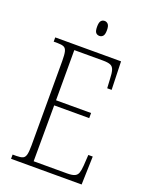

<svg xmlns="http://www.w3.org/2000/svg" viewBox="-163 -977 827 1061"><g transform="rotate(20 250.0 -446.5)"><path d="M38 0V-25H61Q85 -25 97.5 -30.5Q110 -36 114.5 -54Q119 -72 119 -108V-605Q119 -642 114.5 -660Q110 -678 97.5 -683.5Q85 -689 61 -689H38V-714H425L430 -548H404L401 -601Q400 -635 394.5 -653Q389 -671 374.5 -677.5Q360 -684 329 -684H161V-389H367V-359H161L160 -30H356Q386 -30 400.5 -36.5Q415 -43 420.5 -58.5Q426 -74 428 -102L432 -166H458L453 0ZM264 -805Q251 -805 243 -814Q235 -823 235 -849Q235 -874 243 -883.5Q251 -893 264 -893Q276 -893 284.5 -883.5Q293 -874 293 -849Q293 -823 284.5 -814Q276 -805 264 -805Z"/></g></svg>

Font: Noto Serif Ethiopic Condensed ExtraLight
Style: Regular
Weight: 200
Width: 3
Designer: Monotype Design Team
Foundry: Monotype Imaging Inc.
Version: Version 2.102; ttfautohint (v1.8.4.7-5d5b)